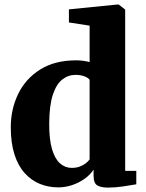

<svg xmlns="http://www.w3.org/2000/svg" viewBox="-20 -840 662 872"><path d="M244.5 11Q200 11 161.2 -4.8Q122.5 -20.5 92.5 -53.5Q62.5 -86.5 45.8 -138.2Q29 -190 29 -261.5Q29 -344.5 62.8 -413.8Q96.5 -483 162.8 -524.5Q229 -566 325.5 -566Q342.5 -566 358.5 -563.8Q374.5 -561.5 387 -558V-723.5L293 -738V-797.5L513 -819.5H519L548.5 -796.5V-64H599V-3Q577 1 540.2 6.5Q503.5 12 471 12Q438.5 12 421.8 2Q405 -8 405 -42.5V-69.5Q389.5 -46 364.2 -28Q339 -10 308 0.5Q277 11 244.5 11ZM305.5 -77.5Q325.5 -77.5 341.5 -83.2Q357.5 -89 369 -98Q380.5 -107 387 -116V-477.5Q380.5 -487 362.8 -493.5Q345 -500 323.5 -500Q290 -500 263 -479Q236 -458 220 -409.8Q204 -361.5 203.5 -279.5Q203 -207.5 216.2 -162.8Q229.5 -118 252.8 -97.8Q276 -77.5 305.5 -77.5Z"/></svg>

Font: Merriweather 28pt Black
Style: Regular
Weight: 900
Version: Version 2.100